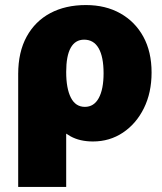

<svg xmlns="http://www.w3.org/2000/svg" viewBox="-20 -540 640 760"><path d="M52 -251 242 -274V200H52ZM52 -247Q52 -334 85.5 -395Q119 -456 179 -488Q239 -520 320 -520Q398 -520 456.5 -487Q515 -454 547.5 -394.5Q580 -335 580 -253Q580 -173 549.5 -111.5Q519 -50 466.5 -15Q414 20 348 20Q296 20 259 -0.5Q222 -21 199 -53Q176 -85 166.5 -122Q157 -159 160 -192Q142 -202 117 -221Q92 -240 68 -250ZM316 -117Q352 -117 371 -152Q390 -187 390 -250Q390 -315 370.5 -349Q351 -383 313 -383Q278 -383 260 -351Q242 -319 242 -255Q242 -190 260.5 -153.5Q279 -117 316 -117Z"/></svg>

Font: Moderustic ExtraBold
Style: Regular
Weight: 800
Designer: Tural Alisoy
Foundry: TAFT Foundry
Version: Version 2.120